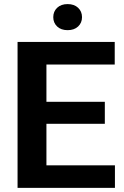

<svg xmlns="http://www.w3.org/2000/svg" viewBox="-20 -915 603 935"><path d="M539.7 -109.8V0H161.8V-109.8ZM206.1 -710.9V0H65.5V-710.9ZM490.5 -419.3V-312.2H161.8V-419.3ZM538.7 -710.9V-600.7H161.8V-710.9ZM239.4 -831.3Q239.4 -859 258.3 -877.1Q277.3 -895.1 309.3 -895.1Q341.3 -895.1 360.4 -877.1Q379.4 -859 379.4 -831.3Q379.4 -804 360.4 -786Q341.3 -768.1 309.3 -768.1Q277.3 -768.1 258.3 -786Q239.4 -804 239.4 -831.3Z"/></svg>

Font: Vazirmatn
Style: Regular
Weight: 400
Designer: Saber Rastikerdar
Foundry: Saber Rastikerdar
Version: Version 33.003;September 2, 2022;FontCreator 14.0.0.2862 64-